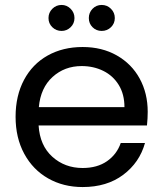

<svg xmlns="http://www.w3.org/2000/svg" viewBox="-20 -747 660 776"><path d="M577 -295Q577 -269 574 -240H136Q141 -159 191.5 -113.5Q242 -68 314 -68Q373 -68 412.5 -95.5Q452 -123 468 -169H566Q544 -90 478 -40.5Q412 9 314 9Q236 9 174.5 -26Q113 -61 78 -125.5Q43 -190 43 -275Q43 -360 77 -424Q111 -488 172.5 -522.5Q234 -557 314 -557Q392 -557 452 -523Q512 -489 544.5 -429.5Q577 -370 577 -295ZM483 -314Q483 -366 460 -403.5Q437 -441 397.5 -460.5Q358 -480 310 -480Q241 -480 192.5 -436Q144 -392 137 -314ZM229 -622Q207 -622 191.5 -637Q176 -652 176 -674Q176 -696 191.5 -711.5Q207 -727 229 -727Q250 -727 265.5 -711.5Q281 -696 281 -674Q281 -652 265.5 -637Q250 -622 229 -622ZM391 -622Q369 -622 354 -637Q339 -652 339 -674Q339 -696 354 -711.5Q369 -727 391 -727Q413 -727 428.5 -711.5Q444 -696 444 -674Q444 -652 428.5 -637Q413 -622 391 -622Z"/></svg>

Font: A Bank Premium Regular
Style: Regular
Weight: 400
Designer: Ninad Kale (Devanagari), Jonny Pinhorn (Latin), Htun Naung (Myanmar)
Foundry: Indian Type Foundry
Version: 4.004